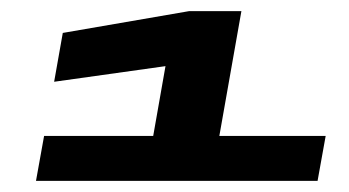

<svg xmlns="http://www.w3.org/2000/svg" viewBox="-20 -699 626 344"><path d="M44.5 -375 59 -455.5H254.5L276.5 -580.5L77 -552.5L92.5 -640L318.5 -679H412.5L373 -455.5H563.5L549 -375Z"/></svg>

Font: Anybody UltraExpanded Black
Style: Italic
Weight: 900
Width: 9
Italic angle: -10°
Designer: Tyler Finck
Foundry: Etcetera Type Company
Version: Version 1.010; ttfautohint (v1.8.3) -l 8 -r 50 -G 200 -x 14 